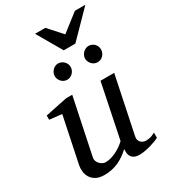

<svg xmlns="http://www.w3.org/2000/svg" viewBox="-222 -1019 996 1134"><g transform="rotate(-30 275.5 -452.0)"><path d="M523.9 -23.9Q514.6 -18.6 498.3 -12.2Q481.9 -5.9 462.9 -0.5Q443.8 4.9 424.1 8.5Q404.3 12.2 388.2 12.2Q359.9 12.2 346.2 2.7Q332.5 -6.8 327.4 -19.3Q322.3 -31.7 322.8 -44.4Q323.2 -57.1 323.2 -63Q283.7 -25.4 240.5 -6.6Q197.3 12.2 147 12.2Q112.3 12.2 90.3 0Q68.4 -12.2 57.1 -30.8Q45.9 -49.3 43.5 -71.3Q41 -93.3 44.9 -112.8L109.9 -424.8L25.9 -434.1V-462.9L176.8 -494.1H217.8L138.2 -112.8Q135.3 -100.1 139.4 -88.6Q143.6 -77.1 151.6 -68.6Q159.7 -60.1 169.9 -54.9Q180.2 -49.8 189.9 -49.8Q208 -49.8 226.3 -54.9Q244.6 -60.1 262.7 -68.8Q280.8 -77.6 297.4 -89.1Q314 -100.6 328.1 -113.8L403.8 -481.9H497.1L417 -97.2Q413.6 -81.5 417 -71Q420.4 -60.5 427.5 -53.7Q434.6 -46.9 443.6 -43.9Q452.6 -41 460.9 -41Q470.7 -41 486.8 -43.9Q502.9 -46.9 523.9 -59.1ZM292 -641.1Q292 -629.9 287.6 -619.6Q283.2 -609.4 275.6 -601.6Q268.1 -593.8 258.1 -589.4Q248 -585 236.8 -585Q226.1 -585 216.3 -589.4Q206.5 -593.8 199.2 -601.6Q191.9 -609.4 187.5 -619.1Q183.1 -628.9 183.1 -640.1Q183.1 -650.9 187.5 -660.9Q191.9 -670.9 199.2 -678.7Q206.5 -686.5 216.3 -691.2Q226.1 -695.8 236.8 -695.8Q248 -695.8 258.1 -691.4Q268.1 -687 275.6 -679.7Q283.2 -672.4 287.6 -662.4Q292 -652.3 292 -641.1ZM499 -641.1Q499 -629.9 494.9 -619.6Q490.7 -609.4 483.4 -601.6Q476.1 -593.8 466.1 -589.4Q456.1 -585 444.8 -585Q433.6 -585 423.6 -589.4Q413.6 -593.8 406.2 -601.6Q398.9 -609.4 394.5 -619.6Q390.1 -629.9 390.1 -641.1Q390.1 -651.4 394.8 -661.4Q399.4 -671.4 407 -679Q414.6 -686.5 424.6 -691.2Q434.6 -695.8 444.8 -695.8Q456.1 -695.8 466.1 -691.4Q476.1 -687 483.4 -679.7Q490.7 -672.4 494.9 -662.4Q499 -652.3 499 -641.1ZM384.8 -746.1H305.7L207.5 -915.5H277.8L360.8 -823.2L479.5 -915.5H550.8Z"/></g></svg>

Font: Charis SIL Viet
Style: Italic
Weight: 400
Italic angle: -11°
Foundry: SIL International
Version: Version 5.000